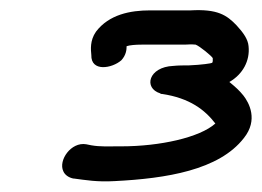

<svg xmlns="http://www.w3.org/2000/svg" viewBox="-20 -664 505 370"><path d="M389 -543C388 -542 369 -539 344 -538C335 -538 323 -538 314 -537C266 -535 256 -494 289 -484L290 -483H292C346 -475 375 -452 395 -426C365 -399 288 -382 214 -382C188 -382 173 -381 156 -384L146 -386C117 -391 92 -355 102 -334C105 -327 112 -322 121 -320H122C145 -317 167 -313 201 -315C300 -320 402 -336 450 -398C478 -433 460 -466 449 -480C441 -490 433 -497 422 -506C448 -521 462 -547 459 -575C458 -588 449 -601 436 -615C417 -635 399 -647 347 -644H269C231 -644 190 -636 165 -603C153 -586 155 -568 156 -558C155 -525 196 -532 214 -548C223 -558 224 -568 224 -575C230 -577 241 -578 253 -578H336C341 -578 348 -579 357 -578C365 -575 388 -556 390 -552V-546Z"/></svg>

Font: Stray Cat
Style: ExBdExtObl
Weight: 800
Version: Version 1.0